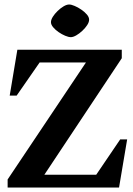

<svg xmlns="http://www.w3.org/2000/svg" viewBox="-20 -833 590 853"><path d="M13.9 0V-35.7L361.8 -555.4H156L54 -408.3H23.1L57.1 -612H521V-574.3L177 -56.6H407.4L514 -213.7H544.9L508.9 0ZM294.7 -667.9Q284.6 -667.9 269.8 -674.1Q254.9 -680.3 240.5 -690.2Q226.1 -700.1 216.3 -711.8Q206.4 -723.5 206.4 -734.3Q206.4 -745.2 214.7 -758.5Q223 -771.7 235.9 -784.2Q248.8 -796.7 262.6 -804.9Q276.4 -813 287.4 -813Q296.6 -813 311.5 -806.7Q326.4 -800.5 341.2 -790.3Q356.1 -780.1 366 -768.5Q375.9 -757 375.9 -745.4Q375.9 -734.5 367.3 -721.4Q358.8 -708.3 345.5 -695.9Q332.2 -683.5 318.5 -675.7Q304.7 -667.9 294.7 -667.9Z"/></svg>

Font: Ancizar Serif Light
Style: Regular
Weight: 300
Designer: Cesar Puertas, Viviana Monsalve, Julian Moncada, Julian Prieto, Jose Castro, Felipe Aragon, Mariel Hernandez, Sara Alarc
Version: Version 8.100